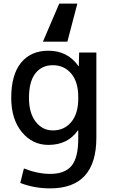

<svg xmlns="http://www.w3.org/2000/svg" viewBox="-20 -810 624 1060"><path d="M407 -790 352 -580H217L307 -790ZM140 -270Q140 -186 177 -138Q214 -90 272 -90Q335 -90 373.5 -136.5Q412 -183 412 -265V-275Q412 -358 373 -404Q334 -450 272 -450Q210 -450 175 -404.5Q140 -359 140 -270ZM42 -270Q42 -397 96 -463.5Q150 -530 247 -530Q354 -530 413 -445H415L417 -520H512V-50Q512 230 257 230Q169 230 92 200L112 120Q188 150 257 150Q338 150 375 105.5Q412 61 412 -45V-90H410Q354 -10 247 -10Q159 -10 100.5 -81Q42 -152 42 -270Z"/></svg>

Font: M PLUS 1p Medium
Style: Regular
Weight: 500
Version: Version 1.062